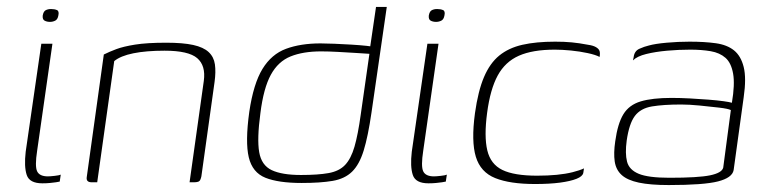

<svg xmlns="http://www.w3.org/2000/svg" viewBox="-20 -525 2215 553"><path d="M102 3Q65 3 57 -21Q49 -45 54 -88L99 -399H131L87 -91Q80 -46 87 -31.5Q94 -17 118 -17Q124 -17 137.5 -18.5Q151 -20 155 -22L152 -2Q148 -1 141 0Q134 1 124 2Q114 3 102 3ZM124 -462Q115 -462 108.5 -465.5Q102 -469 103 -480Q105 -492 111.5 -495.5Q118 -499 127 -499Q137 -499 144 -496Q151 -493 148 -480Q146 -469 139 -465.5Q132 -462 124 -462Z M244 0Q227 0 230 -16L279 -368Q295 -376 315 -383.5Q335 -391 369 -396.5Q403 -402 459 -402Q507 -402 536.5 -395.5Q566 -389 581 -375Q596 -361 599 -339.5Q602 -318 598 -289L560 -17Q559 -12 557 -7.5Q555 -3 550.5 -1.5Q546 0 539 0H526L567 -292Q573 -336 548 -357.5Q523 -379 454 -379Q401 -379 364 -371.5Q327 -364 309 -349L260 0Z M849 2Q782 2 744.5 -13Q707 -28 696.5 -72Q686 -116 698 -203Q710 -284 736 -326.5Q762 -369 804 -384.5Q846 -400 903 -400Q919 -400 943 -399Q967 -398 992 -396.5Q1017 -395 1035.5 -393Q1054 -391 1059 -390L1045 -382L1063 -505H1094L1050 -201Q1040 -132 1027.5 -91.5Q1015 -51 994 -30.5Q973 -10 938 -4Q903 2 849 2ZM847 -21Q896 -21 926.5 -26.5Q957 -32 974 -50Q991 -68 1001 -102.5Q1011 -137 1019 -195L1044 -370Q1030 -371 1005 -372.5Q980 -374 953.5 -375.5Q927 -377 905 -377Q853 -377 817 -362.5Q781 -348 760 -309.5Q739 -271 730 -199Q720 -125 726.5 -87Q733 -49 762.5 -35Q792 -21 847 -21Z M1214 3Q1177 3 1169 -21Q1161 -45 1166 -88L1211 -399H1243L1199 -91Q1192 -46 1199 -31.5Q1206 -17 1230 -17Q1236 -17 1249.5 -18.5Q1263 -20 1267 -22L1264 -2Q1260 -1 1253 0Q1246 1 1236 2Q1226 3 1214 3ZM1236 -462Q1227 -462 1220.5 -465.5Q1214 -469 1215 -480Q1217 -492 1223.5 -495.5Q1230 -499 1239 -499Q1249 -499 1256 -496Q1263 -493 1260 -480Q1258 -469 1251 -465.5Q1244 -462 1236 -462Z M1521 5Q1449 5 1406.5 -12Q1364 -29 1350.5 -73.5Q1337 -118 1348 -199Q1357 -263 1374 -303Q1391 -343 1418 -365Q1445 -387 1484.5 -396Q1524 -405 1579 -405Q1605 -405 1626.5 -403Q1648 -401 1674 -396Q1688 -394 1696 -389.5Q1704 -385 1706.5 -379Q1709 -373 1707 -361Q1696 -367 1673 -372Q1650 -377 1624.5 -379.5Q1599 -382 1578 -382Q1514 -382 1474.5 -364.5Q1435 -347 1413.5 -307.5Q1392 -268 1383 -200Q1374 -132 1383.5 -92Q1393 -52 1427 -35.5Q1461 -19 1527 -19Q1558 -19 1583.5 -21.5Q1609 -24 1629 -29Q1649 -34 1662 -40L1660 -27Q1658 -17 1640.5 -10Q1623 -3 1593 1Q1563 5 1521 5Z M1906 8Q1853 8 1820 1Q1787 -6 1770.5 -21Q1754 -36 1750.5 -60Q1747 -84 1752 -118Q1759 -169 1775.5 -196Q1792 -223 1825.5 -233Q1859 -243 1914 -243Q1939 -243 1967 -241.5Q1995 -240 2020.5 -238Q2046 -236 2064 -233.5Q2082 -231 2088 -229Q2097 -282 2091.5 -313Q2086 -344 2069.5 -358.5Q2053 -373 2027 -377.5Q2001 -382 1968 -382Q1935 -382 1901.5 -379Q1868 -376 1841.5 -369.5Q1815 -363 1803 -351L1805 -360Q1807 -378 1821.5 -384.5Q1836 -391 1849 -394Q1867 -399 1900 -402Q1933 -405 1966 -405Q2009 -405 2041.5 -400.5Q2074 -396 2094 -380Q2114 -364 2122 -332Q2130 -300 2122 -245L2093 -35Q2089 -13 2048 -2.5Q2007 8 1906 8ZM1908 -13Q1991 -13 2025 -20Q2059 -27 2063 -42L2085 -208Q2077 -212 2051.5 -215Q2026 -218 1995.5 -221Q1965 -224 1942 -224Q1891 -224 1858 -218.5Q1825 -213 1808.5 -191Q1792 -169 1785 -120Q1780 -83 1786 -59.5Q1792 -36 1819.5 -24.5Q1847 -13 1908 -13Z"/></svg>

Font: Genos Thin ExtraLight
Style: Italic
Weight: 250
Italic angle: -8°
Version: Version 1.010